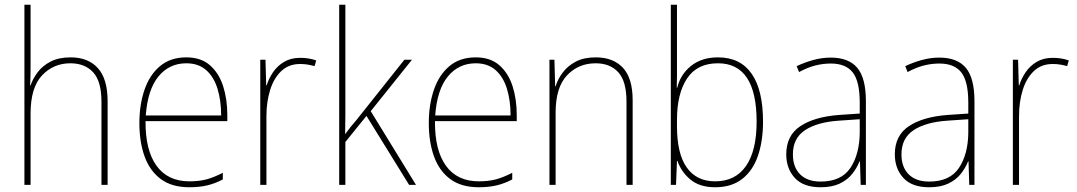

<svg xmlns="http://www.w3.org/2000/svg" viewBox="-20 -780 4543 810"><path d="M109 -495Q109 -472 108.5 -455.5Q108 -439 107 -420H109Q119 -449 139.5 -476Q160 -503 194 -520.5Q228 -538 278 -538Q352 -538 393 -492.5Q434 -447 434 -353V0H408V-351Q408 -437 373 -475Q338 -513 277 -513Q205 -513 157 -461.5Q109 -410 109 -301V0H83V-760H109Z M766 -538Q828 -538 866 -504.5Q904 -471 921.5 -416Q939 -361 939 -295V-269H594Q593 -146 640.5 -80.5Q688 -15 779 -15Q819 -15 850 -23Q881 -31 920 -51V-23Q888 -6 854.5 2Q821 10 779 10Q705 10 658.5 -24.5Q612 -59 590 -120Q568 -181 568 -261Q568 -338 589.5 -401Q611 -464 655 -501Q699 -538 766 -538ZM766 -513Q694 -513 648.5 -457.5Q603 -402 595 -293H913Q913 -356 897.5 -406Q882 -456 849.5 -484.5Q817 -513 766 -513Z M1246 -536Q1284 -536 1314 -525L1307 -501Q1293 -505 1278.5 -507.5Q1264 -510 1246 -510Q1198 -510 1166.5 -480Q1135 -450 1119.5 -400Q1104 -350 1104 -290V0H1078V-528H1100L1103 -420H1105Q1114 -449 1132 -475.5Q1150 -502 1178.5 -519Q1207 -536 1246 -536Z M1437 -376Q1437 -333 1437 -295Q1437 -257 1436 -214Q1450 -233 1460 -245.5Q1470 -258 1484 -274L1686 -528H1718L1544 -311L1735 0H1706L1526 -291L1437 -181V0H1411V-760H1437Z M1987 -538Q2049 -538 2087 -504.5Q2125 -471 2142.5 -416Q2160 -361 2160 -295V-269H1815Q1814 -146 1861.5 -80.5Q1909 -15 2000 -15Q2040 -15 2071 -23Q2102 -31 2141 -51V-23Q2109 -6 2075.5 2Q2042 10 2000 10Q1926 10 1879.5 -24.5Q1833 -59 1811 -120Q1789 -181 1789 -261Q1789 -338 1810.5 -401Q1832 -464 1876 -501Q1920 -538 1987 -538ZM1987 -513Q1915 -513 1869.5 -457.5Q1824 -402 1816 -293H2134Q2134 -356 2118.5 -406Q2103 -456 2070.5 -484.5Q2038 -513 1987 -513Z M2493 -538Q2567 -538 2608 -494Q2649 -450 2649 -357V0H2623V-352Q2623 -437 2588.5 -475Q2554 -513 2493 -513Q2420 -513 2372 -462Q2324 -411 2324 -305V0H2298V-528H2319L2322 -416H2324Q2333 -446 2354 -474Q2375 -502 2409 -520Q2443 -538 2493 -538Z M2836 -509Q2836 -488 2836 -459.5Q2836 -431 2835 -410H2837Q2851 -467 2896 -502.5Q2941 -538 3009 -538Q3103 -538 3151 -469Q3199 -400 3199 -267Q3199 -185 3177.5 -122.5Q3156 -60 3111 -25Q3066 10 2997 10Q2933 10 2894 -21.5Q2855 -53 2838 -101H2836L2832 0H2810V-760H2836ZM3009 -513Q2921 -513 2878.5 -449Q2836 -385 2836 -274V-248Q2836 -131 2877.5 -73Q2919 -15 2997 -15Q3082 -15 3127 -79.5Q3172 -144 3172 -267Q3172 -513 3009 -513Z M3485 -537Q3560 -537 3596.5 -494Q3633 -451 3633 -353V0H3611L3608 -99H3606Q3595 -71 3575 -46Q3555 -21 3522.5 -5.5Q3490 10 3442 10Q3369 10 3333 -29.5Q3297 -69 3297 -129Q3297 -208 3356 -247.5Q3415 -287 3519 -295L3607 -301V-347Q3607 -437 3577.5 -474.5Q3548 -512 3485 -512Q3453 -512 3420.5 -504Q3388 -496 3351 -476L3341 -501Q3375 -517 3411.5 -527Q3448 -537 3485 -537ZM3520 -271Q3428 -265 3376.5 -231Q3325 -197 3325 -129Q3325 -75 3355.5 -44.5Q3386 -14 3442 -14Q3529 -14 3567.5 -71.5Q3606 -129 3607 -220V-277Z M3943 -537Q4018 -537 4054.5 -494Q4091 -451 4091 -353V0H4069L4066 -99H4064Q4053 -71 4033 -46Q4013 -21 3980.5 -5.5Q3948 10 3900 10Q3827 10 3791 -29.5Q3755 -69 3755 -129Q3755 -208 3814 -247.5Q3873 -287 3977 -295L4065 -301V-347Q4065 -437 4035.5 -474.5Q4006 -512 3943 -512Q3911 -512 3878.5 -504Q3846 -496 3809 -476L3799 -501Q3833 -517 3869.5 -527Q3906 -537 3943 -537ZM3978 -271Q3886 -265 3834.5 -231Q3783 -197 3783 -129Q3783 -75 3813.5 -44.5Q3844 -14 3900 -14Q3987 -14 4025.5 -71.5Q4064 -129 4065 -220V-277Z M4421 -536Q4459 -536 4489 -525L4482 -501Q4468 -505 4453.5 -507.5Q4439 -510 4421 -510Q4373 -510 4341.5 -480Q4310 -450 4294.5 -400Q4279 -350 4279 -290V0H4253V-528H4275L4278 -420H4280Q4289 -449 4307 -475.5Q4325 -502 4353.5 -519Q4382 -536 4421 -536Z"/></svg>

Font: Noto Sans Tamil SemiCondensed Thin
Style: Regular
Weight: 100
Width: 4
Designer: Jelle Bosma - Monotype Design Team
Foundry: Monotype Imaging Inc.
Version: Version 2.004; ttfautohint (v1.8.4.7-5d5b)